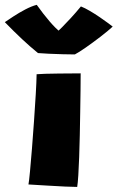

<svg xmlns="http://www.w3.org/2000/svg" viewBox="-96 -752 476 776"><path d="M216 3.5Q200 3.5 166.5 2Q133 0.5 93.5 -2Q54 -4.5 19 -6.5Q21.5 -19.5 25.2 -58.8Q29 -98 33.2 -151.8Q37.5 -205.5 41.5 -263Q45.5 -320.5 48.5 -370.8Q51.5 -421 52 -452Q63 -453 87.8 -453.8Q112.5 -454.5 141.5 -454.8Q170.5 -455 195 -455.2Q219.5 -455.5 230 -455.5Q230 -426.5 229.5 -386Q229 -345.5 228.2 -299Q227.5 -252.5 226.5 -205.8Q225.5 -159 224 -117Q222.5 -75 220.5 -43.5Q218.5 -12 216 3.5ZM231 -726Q246.5 -720 267 -708Q287.5 -696 307.2 -682.5Q327 -669 341.5 -658.2Q356 -647.5 359.5 -644.5Q340.5 -627 310 -603.5Q279.5 -580 250.8 -560Q222 -540 206.5 -532Q186 -532 157.2 -532.8Q128.5 -533.5 101.5 -534.8Q74.5 -536 57.5 -537.5Q25 -564 -7.2 -594.2Q-39.5 -624.5 -76.5 -662.5Q-63.5 -671.5 -41.2 -686Q-19 -700.5 6.2 -713.8Q31.5 -727 52.5 -732.5Q65.5 -714 78.8 -697Q92 -680 104.5 -665.5Q117 -651 127.5 -640.5Q138 -630 144.5 -624.5H136Q140.5 -627.5 155.2 -642.2Q170 -657 190.2 -679Q210.5 -701 231 -726Z"/></svg>

Font: Grandstander Thin Black
Style: Regular
Weight: 900
Version: Version 1.200